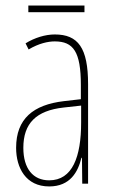

<svg xmlns="http://www.w3.org/2000/svg" viewBox="-20 -661 406 691"><path d="M284 -641H82V-617H284ZM177 -537C143 -537 104 -525 72 -505L83 -483C120 -505 153 -512 177 -512C244 -512 271 -475 271 -355V-304L210 -297C100 -284 38 -234 38 -129C38 -57 73 10 157 10C233 10 261 -43 273 -93H275L276 0H297V-358C297 -489 261 -537 177 -537ZM209 -274 272 -281V-220C272 -97 241 -12 157 -12C99 -12 64 -54 64 -129C64 -217 110 -263 209 -274Z"/></svg>

Font: Noto Sans Khmer UI ExtraCondensed Thin
Style: Regular
Weight: 100
Width: 2
Designer: Danh Hong and the Monotype Design Team
Foundry: Monotype Imaging Inc.
Version: Version 2.002